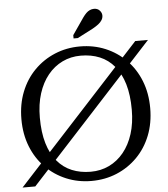

<svg xmlns="http://www.w3.org/2000/svg" viewBox="-61 -970 910 1038"><g transform="rotate(-5 394.5 -451.5)"><path d="M394 -670Q340 -670 294.5 -648Q249 -626 215.5 -585Q182 -544 163.5 -486Q145 -428 145 -355Q145 -275 162.5 -216Q180 -157 213 -117.5Q246 -78 292 -59Q338 -40 394 -40Q449 -40 494.5 -62Q540 -84 573.5 -125Q607 -166 625.5 -224Q644 -282 644 -355Q644 -435 626.5 -494Q609 -553 576 -592.5Q543 -632 497 -651Q451 -670 394 -670ZM394 10Q321 10 257.5 -16.5Q194 -43 146 -91.5Q98 -140 71.5 -207Q45 -274 45 -355Q45 -436 71.5 -503Q98 -570 146 -618.5Q194 -667 257.5 -693.5Q321 -720 394 -720Q468 -720 531.5 -693.5Q595 -667 643 -618.5Q691 -570 717.5 -503Q744 -436 744 -355Q744 -274 717.5 -207Q691 -140 643 -91.5Q595 -43 531.5 -16.5Q468 10 394 10ZM19 13 695 -723H764L88 13ZM426 -874 364 -784V-766H387L472 -810Q490 -820 503 -830Q516 -840 523 -851.5Q530 -863 530 -876Q530 -891 518.5 -903.5Q507 -916 488 -916Q476 -916 465 -911Q454 -906 445 -897Q436 -888 426 -874Z"/></g></svg>

Font: Roboto Serif 72pt
Style: Regular
Weight: 400
Designer: Greg Gazdowicz
Foundry: Commercial Type
Version: Version 1.008